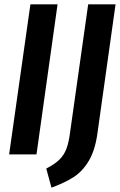

<svg xmlns="http://www.w3.org/2000/svg" viewBox="-20 -711 552 884"><path d="M245 -691 148 0H22L120 -691ZM428 -93Q417 -17 388 31Q359 79 318 105Q277 131 217 153L193 65Q232 45 253.5 24Q275 3 286 -26.5Q297 -56 303 -104L386 -691H512Z"/></svg>

Font: Fira Sans Extra Condensed Medium
Style: Italic
Weight: 500
Width: 3
Italic angle: -8°
Designer: Carrois Corporate & Edenspiekermann AG
Foundry: Carrois Corporate GbR & Edenspiekermann AG
Version: Version 4.203